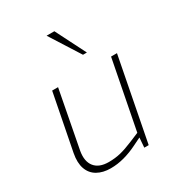

<svg xmlns="http://www.w3.org/2000/svg" viewBox="-179 -864 912 985"><g transform="rotate(-30 277.5 -371.0)"><path d="M190 6Q144 6 111.5 -12.5Q79 -31 66 -67.5Q53 -104 63 -157L128 -490H163L98 -150Q88 -92 114 -59.5Q140 -27 197 -27Q235 -27 267.5 -35Q300 -43 343 -61L398 -84L477 -490H512L417 0H391L396 -66L402 -61L351 -36Q311 -16 270.5 -5Q230 6 190 6ZM357 -570 244 -748H290L380 -570Z"/></g></svg>

Font: REM Thin
Style: Italic
Weight: 250
Italic angle: -11°
Designer: Octavio Pardo
Foundry: Ashler Design
Version: Version 1.005;gftools[0.9.28]